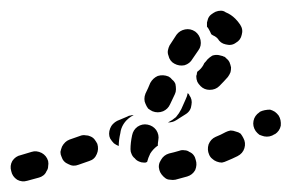

<svg xmlns="http://www.w3.org/2000/svg" viewBox="-43 -307 545 359"><path d="M44 13Q47 9 47 4Q48 -1 47 -6Q44 -16 35 -21Q25 -26 16 -23Q3 -19 -4 -17Q-14 -15 -20 -6Q-25 3 -22 13Q-20 23 -11 29Q-2 34 8 31Q16 29 30 25Q34 24 38 21Q42 18 44 13ZM323 -8Q322 -13 319 -17Q316 -21 311 -23Q307 -26 302 -26Q297 -27 292 -25Q282 -22 273 -20Q263 -17 258 -8Q252 1 255 11Q256 15 259 19Q262 23 266 26Q270 29 275 29Q280 30 285 29Q295 26 307 23Q317 20 322 11Q326 1 323 -8ZM139 -38Q137 -42 134 -46Q131 -50 126 -52Q122 -54 117 -54Q112 -55 107 -53L87 -46Q82 -44 79 -41Q75 -37 73 -33Q71 -28 70 -23Q70 -18 72 -14Q75 -4 85 0Q94 5 104 1L124 -6Q134 -9 138 -19Q142 -28 139 -38ZM209 -11Q205 -14 203 -19Q201 -23 201 -28Q201 -40 204 -54Q206 -64 214 -70Q223 -76 233 -74Q243 -72 249 -64Q255 -55 253 -45Q252 -39 252 -34Q251 -34 251 -34Q243 -28 238 -20Q234 -12 232 -4Q231 -4 229 -3Q228 -3 226 -3Q221 -3 217 -5Q212 -7 209 -11ZM412 -49Q410 -53 407 -57Q403 -60 398 -61Q393 -63 388 -63Q383 -62 379 -60Q370 -55 360 -51Q351 -47 347 -37Q344 -27 348 -18Q350 -13 354 -10Q357 -7 362 -5Q367 -3 372 -3Q377 -4 381 -6Q391 -10 401 -15Q411 -20 414 -30Q417 -40 412 -49ZM202 -89Q204 -90 207 -92Q204 -92 201 -91Q198 -91 195 -89Q186 -85 176 -81Q172 -79 168 -75Q165 -72 163 -67Q161 -62 161 -57Q161 -52 163 -48Q166 -43 170 -39Q174 -36 179 -34Q179 -45 182 -58Q183 -67 188 -75Q193 -83 202 -89ZM478 -91Q475 -95 471 -98Q466 -101 462 -102Q457 -102 452 -101Q447 -100 443 -98L442 -97Q433 -91 431 -81Q429 -71 435 -62Q438 -58 442 -55Q447 -53 451 -52Q456 -51 461 -52Q466 -53 470 -56H471Q480 -62 482 -72Q483 -83 478 -91ZM305 -94Q296 -88 286 -82Q283 -80 279 -79Q275 -78 271 -78Q279 -82 286 -88Q292 -95 296 -103Q300 -112 304 -121Q307 -127 308 -133Q309 -132 310 -131Q311 -130 311 -129Q317 -121 315 -111Q314 -100 305 -94ZM229 -113Q231 -108 234 -104Q238 -101 242 -99Q252 -95 262 -99Q271 -103 275 -112Q279 -121 284 -131Q286 -135 286 -140Q286 -145 285 -150Q283 -155 279 -158Q276 -162 272 -164Q262 -168 252 -165Q243 -161 238 -152Q234 -142 229 -132Q227 -127 227 -122Q227 -117 229 -113ZM389 -181Q388 -186 386 -191Q384 -195 380 -198Q379 -199 378 -200Q377 -201 376 -201Q375 -201 374 -202Q370 -203 366 -204Q360 -205 354 -203Q349 -200 345 -196Q342 -192 339 -189Q338 -187 337 -185Q333 -178 326 -173Q325 -171 325 -168Q324 -166 324 -164Q324 -159 326 -154Q328 -150 332 -146Q339 -139 349 -139Q360 -139 367 -146Q376 -155 383 -163Q386 -167 388 -172Q389 -176 389 -181ZM272 -203Q273 -198 276 -194Q279 -190 283 -188Q292 -183 302 -185Q312 -188 317 -197Q323 -206 328 -213Q334 -221 332 -232Q330 -242 322 -248Q313 -254 303 -252Q293 -250 287 -242Q281 -233 274 -222Q272 -218 271 -213Q270 -208 272 -203ZM360 -285Q365 -287 370 -287Q375 -287 379 -284Q389 -280 397 -272Q402 -267 406 -261Q412 -252 409 -242Q407 -232 398 -227Q390 -221 379 -224Q369 -226 364 -235Q363 -235 363 -236Q360 -238 359 -239Q357 -240 355 -241Q354 -242 352 -243Q350 -248 347 -253Q346 -255 344 -257Q344 -261 344 -265Q345 -269 346 -272Q348 -277 352 -280Q356 -283 360 -285Z"/></svg>

Font: FRB American Cursive Guidelines Dashed Black
Style: Bold Italic
Weight: 900
Italic angle: -25°
Version: Version 2.0;Modular Font Editor K font №1